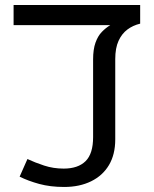

<svg xmlns="http://www.w3.org/2000/svg" viewBox="-20 -735 612 763"><path d="M235 8Q180 8 136 -4Q92 -16 58 -33L89 -103Q119 -89 155.5 -77Q192 -65 233 -65Q290 -65 320 -94.5Q350 -124 350 -190V-499Q350 -539 359.5 -565.5Q369 -592 384.5 -608Q400 -624 418 -635H34V-715H537V-641Q508 -634 486 -617.5Q464 -601 451 -572.5Q438 -544 438 -500V-181Q438 -121 413 -79Q388 -37 342 -14.5Q296 8 235 8Z"/></svg>

Font: lkorean85
Style: Book
Weight: 400
Designer: Jelle Bosma - Monotype Design Team
Foundry: Monotype Imaging Inc.
Version: Version 2.003